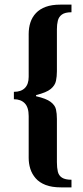

<svg xmlns="http://www.w3.org/2000/svg" viewBox="-20 -680 359 830"><path d="M244 130Q204 130 177 119.5Q150 109 134 90.5Q118 72 111 49.5Q104 27 104 3V-178Q104 -216 87 -233.5Q70 -251 40 -251V-283Q71 -283 87.5 -299.5Q104 -316 104 -348V-533Q104 -560 111.5 -583Q119 -606 135.5 -623.5Q152 -641 178 -650.5Q204 -660 241 -660H289V-627Q261 -627 247.5 -617Q234 -607 230 -590.5Q226 -574 226 -554V-372Q226 -350 222 -330.5Q218 -311 199.5 -295.5Q181 -280 136 -269V-264Q180 -254 199 -239.5Q218 -225 222 -207Q226 -189 226 -166V21Q226 45 230 62Q234 79 248 88Q262 97 289 97V130Z"/></svg>

Font: Frank Ruhl Libre ExtraBold
Style: Regular
Weight: 800
Designer: Yanek Iontef
Foundry: Fontef
Version: Version 6.003;gftools[0.9.30]